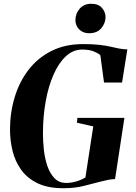

<svg xmlns="http://www.w3.org/2000/svg" viewBox="-20 -986 718 1017"><path d="M315.5 11Q233.5 11 178.8 -15.5Q124 -42 92 -86.8Q60 -131.5 46.5 -186.8Q33 -242 33 -299Q33 -389.5 57.8 -471.2Q82.5 -553 131.5 -616.5Q180.5 -680 252.8 -716.2Q325 -752.5 420 -752.5Q471 -752.5 506 -748.5Q541 -744.5 565.5 -738.8Q590 -733 610.5 -729Q621 -727.5 631.5 -726Q642 -724.5 654.5 -724.5L626.5 -549H531L511.5 -693.5Q503 -702.5 478.5 -713Q454 -723.5 415 -723.5Q367.5 -723.5 329.2 -688.2Q291 -653 263.8 -591.2Q236.5 -529.5 222 -449.2Q207.5 -369 207.5 -279Q207.5 -239.5 212.2 -194.2Q217 -149 230.2 -108.8Q243.5 -68.5 267.8 -42.8Q292 -17 331.5 -17Q357 -17 384.8 -25.2Q412.5 -33.5 432.5 -46L474 -316.5L387.5 -336L390 -361.5H639L589.5 -37.5Q571.5 -37 553.5 -33.5Q535.5 -30 514.5 -24.5Q475.5 -14.5 426.2 -1.8Q377 11 315.5 11ZM452.5 -810Q429.5 -810 413.2 -819.8Q397 -829.5 388.2 -845.2Q379.5 -861 379.5 -879Q379.5 -914.5 402.2 -940.2Q425 -966 462.5 -966Q501.5 -966 520.2 -944Q539 -922 539 -896Q539 -863 516.5 -836.5Q494 -810 452.5 -810Z"/></svg>

Font: Merriweather 144pt ExtraBold
Style: Italic
Weight: 800
Italic angle: -7.8°
Version: Version 2.101